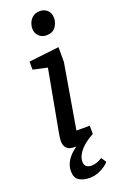

<svg xmlns="http://www.w3.org/2000/svg" viewBox="-170 -760 620 986"><g transform="rotate(-20 140.0 -266.5)"><path d="M123 5Q90 5 76.5 -9Q63 -23 63 -49Q63 -55 64.5 -65.5Q66 -76 67 -84L130 -426L52 -443V-487L217 -506V-425L157 -72H230V-27Q228 -25 213 -17Q198 -9 175 -2Q152 5 123 5ZM180 -584Q155 -584 139 -600.5Q123 -617 123 -641Q123 -658 130.5 -675Q138 -692 153 -702.5Q168 -713 190 -713Q214 -713 230.5 -697.5Q247 -682 247 -654Q247 -628 230.5 -606Q214 -584 180 -584ZM139 180Q105 180 82 166Q59 152 59 115Q59 86 73.5 61.5Q88 37 112 17.5Q136 -2 164 -15H209Q201 -10 187.5 0Q174 10 161 24Q148 38 139.5 54.5Q131 71 131 90Q131 108 142 116Q153 124 168 124Q183 124 199 118.5Q215 113 228 104L246 131Q242 138 226.5 149.5Q211 161 188 170.5Q165 180 139 180Z"/></g></svg>

Font: Faustina Light Medium
Style: Italic
Weight: 500
Italic angle: -8°
Version: Version 1.200